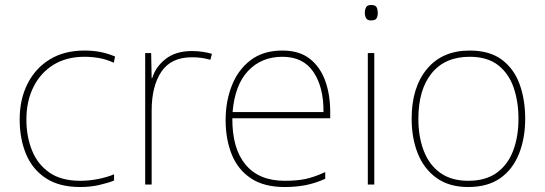

<svg xmlns="http://www.w3.org/2000/svg" viewBox="-20 -741 2189 771"><path d="M302 10Q218 10 164 -25.5Q110 -61 84.5 -122.5Q59 -184 59 -261Q59 -342 90.5 -404.5Q122 -467 180 -502.5Q238 -538 319 -538Q355 -538 384.5 -532Q414 -526 442 -514L437 -489Q407 -503 377.5 -508Q348 -513 319 -513Q247 -513 195 -481Q143 -449 114.5 -392Q86 -335 86 -261Q86 -193 108.5 -137Q131 -81 178.5 -48Q226 -15 302 -15Q338 -15 373.5 -22Q409 -29 438 -41V-16Q413 -6 378 2Q343 10 302 10Z M750 -536Q774 -536 793.5 -533Q813 -530 831 -525L825 -501Q806 -506 789.5 -508.5Q773 -511 750 -511Q667 -511 628 -453Q589 -395 589 -297V0H563V-528H587L589 -427H591Q605 -473 645.5 -504.5Q686 -536 750 -536Z M1114 -538Q1182 -538 1224 -505Q1266 -472 1286 -416.5Q1306 -361 1306 -291V-266H913Q912 -145 966 -80Q1020 -15 1123 -15Q1171 -15 1205.5 -22Q1240 -29 1286 -50V-23Q1248 -6 1209.5 2Q1171 10 1123 10Q1040 10 987.5 -25Q935 -60 910.5 -121Q886 -182 886 -259Q886 -334 911 -397.5Q936 -461 986.5 -499.5Q1037 -538 1114 -538ZM1114 -513Q1030 -513 976.5 -456.5Q923 -400 914 -291H1279Q1280 -390 1239 -451.5Q1198 -513 1114 -513Z M1470 -721Q1488 -721 1492.5 -711.5Q1497 -702 1497 -690Q1497 -677 1492.5 -668Q1488 -659 1470 -659Q1455 -659 1450 -668Q1445 -677 1445 -690Q1445 -702 1450 -711.5Q1455 -721 1470 -721ZM1483 -528V0H1457V-528Z M2089 -264Q2089 -187 2064.5 -124.5Q2040 -62 1989.5 -26Q1939 10 1860 10Q1784 10 1733.5 -26Q1683 -62 1658 -124Q1633 -186 1633 -264Q1633 -390 1694.5 -464Q1756 -538 1866 -538Q1946 -538 1995 -501.5Q2044 -465 2066.5 -403Q2089 -341 2089 -264ZM1660 -264Q1660 -191 1682 -134.5Q1704 -78 1748.5 -46.5Q1793 -15 1860 -15Q1930 -15 1974.5 -47Q2019 -79 2040.5 -135.5Q2062 -192 2062 -264Q2062 -333 2042.5 -389.5Q2023 -446 1980 -479.5Q1937 -513 1866 -513Q1767 -513 1713.5 -447Q1660 -381 1660 -264Z"/></svg>

Font: Noto Sans Myanmar UI Thin
Style: Regular
Weight: 100
Designer: Monotype Design Team
Foundry: Monotype Imaging Inc.
Version: Version 2.103; ttfautohint (v1.8.4.7-5d5b)